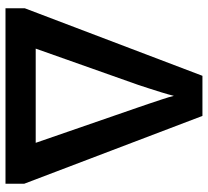

<svg xmlns="http://www.w3.org/2000/svg" viewBox="-49 -708 757 699"><g transform="rotate(90 329.5 -358.5)"><path d="M10 0V-70L256 -717H402L649 -68V0ZM157 -110H500L371 -483Q366 -497 358 -521Q350 -545 341.5 -570.5Q333 -596 329 -613Q324 -593 316 -567Q308 -541 300.5 -518Q293 -495 289 -483Z"/></g></svg>

Font: Noto Sans SemiBold
Style: Regular
Weight: 600
Designer: Monotype Design Team
Foundry: Monotype Imaging Inc.
Version: Version 2.007